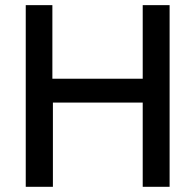

<svg xmlns="http://www.w3.org/2000/svg" viewBox="-20 -719 753 739"><path d="M183.6 0H79.1V-699.2H181.6V-416H529.3V-699.2H632.8V0H529.3V-324.2H183.6Z"/></svg>

Font: Druckschrift BY WOK
Style: Medium
Weight: 400
Version: Version 001.000